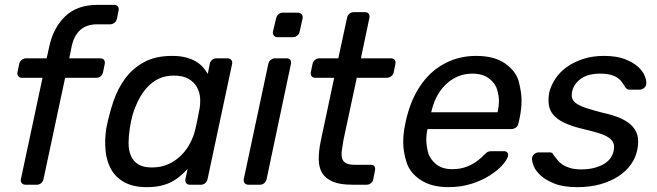

<svg xmlns="http://www.w3.org/2000/svg" viewBox="-20 -760 2702 790"><path d="M52 -463 59 -497Q61 -507 69 -513.5Q77 -520 87 -520H172L183 -570Q200 -647 249 -693.5Q298 -740 382 -740H450Q460 -740 465 -733.5Q470 -727 468 -717L461 -683Q459 -673 451 -666.5Q443 -660 433 -660H381Q335 -660 309 -635.5Q283 -611 274 -565L265 -520H393Q403 -520 408 -513.5Q413 -507 411 -497L404 -463Q402 -453 394.5 -446.5Q387 -440 376 -440H248L159 -23Q157 -13 149.5 -6.5Q142 0 132 0H85Q75 0 69.5 -6.5Q64 -13 66 -23L155 -440H70Q60 -440 55 -446.5Q50 -453 52 -463Z M417 -230Q428 -287 446 -341Q464 -395 495 -437Q526 -479 573 -504.5Q620 -530 688 -530Q720 -530 743.5 -524Q767 -518 784.5 -508Q802 -498 814 -484.5Q826 -471 835 -456L843 -497Q845 -507 852.5 -513.5Q860 -520 871 -520H916Q926 -520 931.5 -513.5Q937 -507 935 -497L834 -23Q832 -13 824.5 -6.5Q817 0 807 0H761Q751 0 746 -6.5Q741 -13 743 -23L752 -65Q737 -49 720.5 -35Q704 -21 684.5 -11Q665 -1 640.5 4.5Q616 10 584 10Q529 10 493 -9.5Q457 -29 438 -62Q419 -95 414.5 -138.5Q410 -182 417 -230ZM605 -71Q643 -71 672.5 -84.5Q702 -98 724.5 -120Q747 -142 761.5 -169.5Q776 -197 783 -225Q787 -241 791.5 -263.5Q796 -286 799 -302Q805 -328 803.5 -354.5Q802 -381 790 -402Q778 -423 755 -436Q732 -449 696 -449Q660 -449 633 -436Q606 -423 585.5 -400.5Q565 -378 550.5 -349.5Q536 -321 526 -289Q522 -274 519 -260Q516 -246 514 -231Q509 -200 509 -171Q509 -142 518.5 -119.5Q528 -97 548.5 -84Q569 -71 605 -71Z M983 -23 1084 -497Q1086 -507 1094 -513.5Q1102 -520 1112 -520H1160Q1170 -520 1174.5 -513.5Q1179 -507 1177 -497L1077 -23Q1075 -13 1067.5 -6.5Q1060 0 1050 0H1002Q992 0 986.5 -6.5Q981 -13 983 -23ZM1103 -630 1116 -684Q1118 -694 1125.5 -701Q1133 -708 1143 -708H1205Q1216 -708 1221.5 -701Q1227 -694 1225 -684L1213 -630Q1211 -620 1203 -613.5Q1195 -607 1185 -607H1122Q1112 -607 1107 -613.5Q1102 -620 1103 -630Z M1259 -463 1266 -497Q1268 -507 1276 -513.5Q1284 -520 1294 -520H1372L1408 -687Q1410 -697 1417.5 -703.5Q1425 -710 1435 -710H1482Q1492 -710 1497 -703.5Q1502 -697 1500 -687L1465 -520H1589Q1599 -520 1604 -513.5Q1609 -507 1607 -497L1600 -463Q1598 -453 1590 -446.5Q1582 -440 1572 -440H1448L1393 -183Q1389 -159 1386.5 -140.5Q1384 -122 1387.5 -109Q1391 -96 1403 -89Q1415 -82 1440 -82H1506Q1516 -82 1520.5 -75.5Q1525 -69 1523 -59L1516 -23Q1514 -13 1506.5 -6.5Q1499 0 1489 0H1429Q1379 0 1349.5 -12.5Q1320 -25 1306 -47.5Q1292 -70 1291.5 -103Q1291 -136 1299 -176L1355 -440H1277Q1267 -440 1262 -446.5Q1257 -453 1259 -463Z M1825 10Q1756 10 1711.5 -19Q1667 -48 1653 -91.5Q1639 -135 1639 -176Q1639 -200 1643 -227Q1645 -240 1649.5 -260.5Q1654 -281 1658 -294Q1678 -365 1717.5 -418.5Q1757 -472 1814 -501Q1871 -530 1939 -530Q2015 -530 2059.5 -498Q2104 -466 2115 -422.5Q2126 -379 2126 -347Q2126 -311 2117 -269L2113 -252Q2111 -241 2102.5 -235Q2094 -229 2084 -229H1739Q1739 -228 1738.5 -225Q1738 -222 1737 -220Q1734 -202 1734 -186Q1734 -164 1740.5 -136Q1747 -108 1772.5 -86Q1798 -64 1840 -64Q1876 -64 1902.5 -75Q1929 -86 1946 -99.5Q1963 -113 1970 -121Q1982 -133 1987.5 -135.5Q1993 -138 2005 -138H2053Q2062 -138 2066.5 -133.5Q2071 -129 2071 -122Q2071 -120 2070 -117Q2066 -102 2047 -80.5Q2028 -59 1995 -38Q1962 -17 1919 -3.5Q1876 10 1825 10ZM1754 -298H2027L2028 -301Q2033 -324 2033 -345Q2033 -364 2026 -390Q2019 -416 1993 -436.5Q1967 -457 1924 -457Q1881 -457 1846 -436.5Q1811 -416 1788 -381Q1765 -346 1755 -301Z M2169 -110Q2171 -121 2179.5 -127Q2188 -133 2196 -133H2241Q2246 -133 2250 -131.5Q2254 -130 2257 -123Q2265 -113 2273.5 -102Q2282 -91 2295 -82.5Q2308 -74 2326.5 -68.5Q2345 -63 2372 -63Q2423 -63 2460 -82.5Q2497 -102 2505 -140Q2509 -158 2504 -171Q2499 -184 2483.5 -194.5Q2468 -205 2439.5 -213.5Q2411 -222 2368 -232Q2325 -243 2297.5 -257Q2270 -271 2255.5 -289Q2241 -307 2238 -330Q2235 -353 2240 -380Q2247 -408 2264.5 -435Q2282 -462 2310.5 -483Q2339 -504 2378 -517Q2417 -530 2465 -530Q2517 -530 2551.5 -516.5Q2586 -503 2606 -484.5Q2626 -466 2633.5 -446Q2641 -426 2639 -414Q2638 -404 2629.5 -397.5Q2621 -391 2612 -391H2571Q2564 -391 2559.5 -394Q2555 -397 2553 -401Q2547 -411 2540 -421Q2533 -431 2522 -439Q2511 -447 2493.5 -452Q2476 -457 2450 -457Q2399 -457 2370 -436Q2341 -415 2334 -383Q2331 -368 2334 -356.5Q2337 -345 2350.5 -335Q2364 -325 2390.5 -316Q2417 -307 2460 -296Q2507 -286 2537.5 -271.5Q2568 -257 2584.5 -237.5Q2601 -218 2604.5 -194.5Q2608 -171 2602 -143Q2596 -112 2576.5 -84Q2557 -56 2525 -35Q2493 -14 2450.5 -2Q2408 10 2355 10Q2298 10 2261.5 -4.5Q2225 -19 2204 -38.5Q2183 -58 2175.5 -78Q2168 -98 2169 -110Z"/></svg>

Font: SVN-Rubik
Style: Italic
Weight: 400
Italic angle: -12°
Designer: Hubert and Fischer
Foundry: Hubert & Fischer
Version: Version 2.101; ttfautohint (v1.8.3)